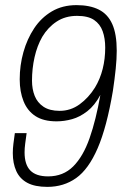

<svg xmlns="http://www.w3.org/2000/svg" viewBox="-20 -718 476 750"><path d="M165 12Q116 12 86.5 -4Q57 -20 43.5 -50Q30 -80 30 -120Q30 -138 32.5 -157.5Q35 -177 38 -198H84Q81 -176 78.5 -157.5Q76 -139 76 -123Q76 -75 98.5 -52Q121 -29 168 -29Q227 -29 266 -68Q305 -107 330 -178.5Q355 -250 372 -347Q350 -306 321 -283.5Q292 -261 261.5 -252.5Q231 -244 201 -244Q150 -244 118.5 -264.5Q87 -285 72 -322.5Q57 -360 57 -408Q57 -463 71.5 -514.5Q86 -566 113.5 -607.5Q141 -649 182.5 -673.5Q224 -698 279 -698Q331 -698 366 -680.5Q401 -663 418.5 -624Q436 -585 436 -520Q436 -488 432 -449Q428 -410 421 -363Q397 -221 361.5 -139Q326 -57 277.5 -22.5Q229 12 165 12ZM213 -285Q256 -285 291 -310.5Q326 -336 351 -376Q371 -409 381 -448.5Q391 -488 391 -532Q391 -568 381 -596Q371 -624 347.5 -640Q324 -656 281 -656Q235 -656 201 -633.5Q167 -611 145 -574Q125 -539 115 -494.5Q105 -450 105 -403Q105 -370 115.5 -343.5Q126 -317 150 -301Q174 -285 213 -285Z"/></svg>

Font: Archivo Condensed Thin
Style: Italic
Weight: 250
Width: 3
Italic angle: -10°
Designer: Hector Gatti
Foundry: Omnibus-Type
Version: Version 2.001